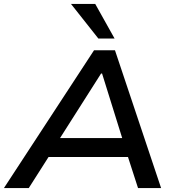

<svg xmlns="http://www.w3.org/2000/svg" viewBox="-30 -962 913 982"><path d="M-10 0 451 -705H558L794 0H676L611 -201L660 -159H180L245 -201L117 0ZM487 -586 260 -229 234 -256H638L603 -230L492 -586ZM473 -765 333 -942H457L556 -765Z"/></svg>

Font: Nunito Sans 7pt SemiExpanded SemiBold
Style: Italic
Weight: 600
Width: 6
Italic angle: -9°
Designer: Vernon Adams
Foundry: Vernon Adams
Version: Version 3.101;gftools[0.9.27]